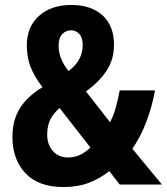

<svg xmlns="http://www.w3.org/2000/svg" viewBox="-20 -743 672 773"><path d="M267 -723Q347 -723 393 -681Q439 -639 439 -563Q439 -503 408.5 -457.5Q378 -412 326 -375L423 -251Q437 -277 446 -309.5Q455 -342 462 -379H604Q594 -321 571.5 -259Q549 -197 513 -144L632 0H462L420 -54Q382 -24 337.5 -7Q293 10 235 10Q135 10 82.5 -45.5Q30 -101 30 -192Q30 -259 60 -307Q90 -355 151 -392Q118 -435 103 -474Q88 -513 88 -561Q88 -635 137 -679Q186 -723 267 -723ZM266 -621Q246 -621 231 -606Q216 -591 216 -558Q216 -507 256 -457Q313 -499 313 -562Q313 -592 299 -606.5Q285 -621 266 -621ZM220 -308Q195 -287 182.5 -261.5Q170 -236 170 -201Q170 -161 193 -135Q216 -109 253 -109Q281 -109 302.5 -119.5Q324 -130 344 -149Z"/></svg>

Font: Noto Sans Arabic Cond
Style: Bold
Weight: 700
Width: 3
Designer: Monotype Design Team, Nadine Chahine, Nizar Qandah and Khaled Hosny
Foundry: Monotype Imaging Inc.
Version: Version 2.012; ttfautohint (v1.8.4.7-5d5b)